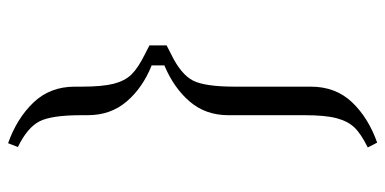

<svg xmlns="http://www.w3.org/2000/svg" viewBox="-266 -564 980 489"><g transform="rotate(90 224.5 -319.0)"><path d="M95.2 -209V-252.9L119.1 -265.1Q168.9 -289.6 184.6 -319.8Q200.2 -350.1 200.2 -426.8V-620.1Q200.2 -683.1 239.7 -724.9Q279.3 -766.6 342.8 -789.1L355 -765.1Q320.3 -748 304.2 -731.2Q288.1 -714.4 280.5 -685.5Q272.9 -656.7 272.9 -604V-410.2Q272.9 -352.1 238 -311.5Q203.1 -271 146 -247.1V-214.8Q203.1 -191.9 238 -151.1Q272.9 -110.4 272.9 -51.8V-36.1Q272.9 40.5 288.6 71Q304.2 101.6 354 126L344.2 150.9Q280.8 128.4 240.5 86.2Q200.2 43.9 200.2 -19V-36.1Q200.2 -88.9 192.9 -117.7Q185.5 -146.5 169.4 -163.1Q153.3 -179.7 119.1 -196.8Z"/></g></svg>

Font: Dihjauti
Style: Regular
Weight: 400
Designer: T. Christopher White
Version: Version 3.0.0